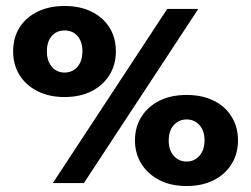

<svg xmlns="http://www.w3.org/2000/svg" viewBox="-20 -613 840 643"><path d="M157 0 540 -583H644L261 0ZM196 -288Q145 -288 106 -307.5Q67 -327 45.5 -361.5Q24 -396 24 -441Q24 -487 45.5 -521Q67 -555 106 -574Q145 -593 196 -593Q248 -593 286.5 -574Q325 -555 346.5 -521Q368 -487 368 -441Q368 -396 346.5 -361.5Q325 -327 286.5 -307.5Q248 -288 196 -288ZM196 -370Q223 -370 239.5 -389.5Q256 -409 256 -441Q256 -474 239.5 -492.5Q223 -511 196 -511Q170 -511 153.5 -492.5Q137 -474 137 -441Q137 -409 153.5 -389.5Q170 -370 196 -370ZM605 10Q553 10 514.5 -9.5Q476 -29 454 -63.5Q432 -98 432 -143Q432 -188 454 -222.5Q476 -257 514.5 -276Q553 -295 605 -295Q657 -295 695.5 -276Q734 -257 755.5 -222.5Q777 -188 777 -143Q777 -98 755.5 -63.5Q734 -29 695.5 -9.5Q657 10 605 10ZM605 -72Q631 -72 648 -91.5Q665 -111 665 -143Q665 -175 648 -194Q631 -213 605 -213Q579 -213 562 -194Q545 -175 545 -142Q545 -110 562 -91Q579 -72 605 -72Z"/></svg>

Font: Rokkitt SemiBold ExtraBold
Style: Regular
Weight: 800
Version: Version 3.103